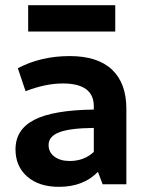

<svg xmlns="http://www.w3.org/2000/svg" viewBox="-20 -713 571 743"><path d="M89 -591V-693H426V-591ZM208 10Q131 10 85.5 -29.5Q40 -69 40 -135Q40 -212 113 -249.5Q186 -287 343 -289V-302Q343 -390 223 -390Q156 -390 79 -360L49 -449Q138 -496 250 -496Q358 -496 413.5 -443.5Q469 -391 469 -292V0H377L359 -48Q303 10 208 10ZM168 -152Q168 -124 190.5 -107Q213 -90 250 -90Q305 -90 343 -125V-218Q250 -217 209 -201Q168 -185 168 -152Z"/></svg>

Font: Cantarell
Style: Bold
Weight: 700
Designer: Dave Crossland, Nikolaus Waxweiler, Florian Fecher, Jacques Le Bailly, Eben Sorkin, Alexei Vanyashin, Alexios Zavras, Em
Version: Version 0.303